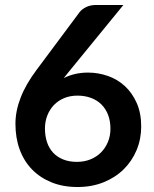

<svg xmlns="http://www.w3.org/2000/svg" viewBox="-20 -743 620 771"><path d="M289 -93Q318.5 -93 343.2 -103Q368 -113 385.8 -131Q403.5 -149 413.5 -173.2Q423.5 -197.5 423.5 -226Q423.5 -257 414 -281.8Q404.5 -306.5 387 -323.8Q369.5 -341 345 -350Q320.5 -359 291 -359Q261.5 -359 237.5 -349Q213.5 -339 196.5 -321.2Q179.5 -303.5 170 -279.2Q160.5 -255 160.5 -227Q160.5 -197 168.8 -172.2Q177 -147.5 193.2 -130Q209.5 -112.5 233.5 -102.8Q257.5 -93 289 -93ZM261 -460.5 236 -429.5Q257 -440 281.2 -445.8Q305.5 -451.5 333.5 -451.5Q374.5 -451.5 413.2 -438Q452 -424.5 481.5 -397.2Q511 -370 529 -329.5Q547 -289 547 -235Q547 -184.5 528.5 -140.2Q510 -96 476.5 -63Q443 -30 395.8 -11Q348.5 8 291.5 8Q233.5 8 187.5 -10.5Q141.5 -29 109 -62.2Q76.5 -95.5 59.2 -142.2Q42 -189 42 -246Q42 -297 62.8 -350.8Q83.5 -404.5 127 -462.5L299.5 -694Q308.5 -706 325.8 -714.5Q343 -723 365.5 -723H475.5Z"/></svg>

Font: Lato
Style: Bold
Weight: 700
Designer: Lukasz Dziedzic with Adam Twardoch and Botio Nikoltchev
Foundry: tyPoland Lukasz Dziedzic
Version: Version 2.010; 2014-09-01; http://www.latofonts.com/; ttfaut